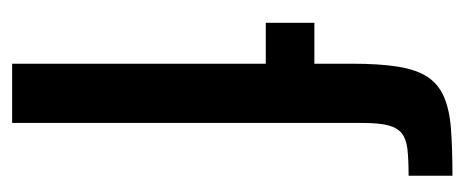

<svg xmlns="http://www.w3.org/2000/svg" viewBox="-250 -534 783 324"><g transform="rotate(90 142.0 -371.5)"><path d="M87 0V-428H18V-510H87V-573Q87 -620 92 -651Q97 -682 109 -700.5Q121 -719 142.5 -728.5Q164 -738 197 -740.5Q230 -743 276 -743V-669Q248 -669 231 -667Q214 -665 204.5 -657.5Q195 -650 191 -634.5Q187 -619 187 -592V0Z"/></g></svg>

Font: Saira Condensed SemiBold
Style: Regular
Weight: 600
Width: 3
Designer: Hector Gatti with collaboration of the Omnibus-Type team
Foundry: Omnibus-Type
Version: Version 1.100